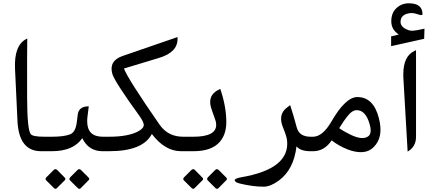

<svg xmlns="http://www.w3.org/2000/svg" viewBox="-20 -934 2666 1186"><path d="M277.8 0V-89.4H255.4C206.1 -89.4 177.7 -94.7 169.4 -106C155.3 -126 147.9 -200.7 147.5 -330.1C147 -531.2 147.5 -653.3 148.4 -696.3L140.1 -691.9C90.8 -665 68.4 -604 72.8 -508.8L87.9 -187C93.8 -62.5 142.1 0 233.4 0Z M632.8 -89.4H615.2C550.8 -89.4 518.6 -121.1 518.6 -184.6C518.6 -193.8 519 -204.1 520.5 -214.4L528.3 -277.3L521 -276.9C484.9 -275.4 464.8 -258.8 460.4 -227.1L454.1 -176.3C448.7 -137.2 435.5 -113.3 413.6 -104.5C388.2 -94.2 350.1 -89.4 299.3 -89.4H253.4V0H299.8C389.2 0 451.7 -26.9 488.3 -80.6C514.2 -26.9 555.7 0 612.8 0H632.8ZM334 116.7C330.1 112.8 326.2 110.8 322.3 110.8C318.8 110.8 314.9 112.8 311.5 116.2L266.6 161.1C263.2 164.6 261.2 168.5 261.2 171.9C261.2 174.3 262.7 177.2 265.1 179.7L313 227.5C316.4 231 319.3 232.4 322.3 232.4C325.7 232.4 328.6 231 332 227.5L379.9 179.7C382.3 177.2 383.8 174.3 383.8 171.4C383.8 168.5 382.3 165.5 379.4 162.6ZM481 116.7C477.1 112.8 473.1 110.8 469.2 110.8C465.8 110.8 461.9 112.8 458.5 116.2L414.1 160.6C410.6 164.6 408.7 168.5 408.7 171.9C408.7 174.8 410.2 177.7 412.6 180.2L460 227.5C463.4 231 466.3 232.4 469.7 232.4C473.1 232.4 476.1 231 479.5 227.5L526.9 179.7C529.8 177.2 531.2 174.3 531.2 171.4C531.2 168.5 529.8 165.5 526.9 162.6Z M960.4 -575.7C1038.1 -598.6 1076.7 -637.7 1076.7 -692.9V-705.1L737.8 -588.4C680.7 -568.8 659.2 -532.7 673.3 -479.5C682.1 -447.3 738.8 -359.4 843.3 -215.3C857.4 -194.8 865.7 -178.7 867.7 -166.5C870.1 -151.4 859.4 -137.2 836.4 -124C794.9 -101.1 734.4 -89.4 654.3 -89.4H608.4V0H654.8C793.5 0 881.3 -35.6 918 -106.4C971.7 -35.6 1031.7 0 1098.6 0H1128.4V-89.4H1110.8C1048.8 -89.4 1000 -114.3 965.3 -164.6C835 -352.5 761.7 -467.8 745.6 -510.7Z M1104 -89.4V0H1174.8C1250 0 1304.2 -19 1337.4 -57.6C1364.3 -88.4 1377.9 -128.9 1377.9 -179.2V-181.6C1377.9 -243.7 1365.7 -311 1340.8 -384.8L1333 -380.9C1296.4 -363.8 1278.3 -337.9 1278.3 -303.7C1278.3 -293.5 1279.8 -282.7 1283.2 -271C1286.1 -260.3 1293.5 -239.3 1304.7 -208.5C1309.6 -195.3 1312.5 -185.1 1314 -178.7C1314.9 -173.3 1315.4 -168 1315.4 -162.6C1315.4 -113.8 1268.6 -89.4 1174.3 -89.4ZM1184.6 116.7C1180.7 112.8 1176.8 110.8 1172.9 110.8C1169.4 110.8 1165.5 112.8 1162.1 116.2L1117.2 161.1C1113.8 164.6 1111.8 168.5 1111.8 171.9C1111.8 174.3 1113.3 177.2 1115.7 179.7L1163.6 227.5C1167 231 1169.9 232.4 1172.9 232.4C1176.3 232.4 1179.2 231 1182.6 227.5L1230.5 179.7C1232.9 177.2 1234.4 174.3 1234.4 171.4C1234.4 168.5 1232.9 165.5 1230 162.6ZM1331.5 116.7C1327.6 112.8 1323.7 110.8 1319.8 110.8C1316.4 110.8 1312.5 112.8 1309.1 116.2L1264.6 160.6C1261.2 164.6 1259.3 168.5 1259.3 171.9C1259.3 174.8 1260.7 177.7 1263.2 180.2L1310.5 227.5C1314 231 1316.9 232.4 1320.3 232.4C1323.7 232.4 1326.7 231 1330.1 227.5L1377.4 179.7C1380.4 177.2 1381.8 174.3 1381.8 171.4C1381.8 168.5 1380.4 165.5 1377.4 162.6Z M1921.4 0V-89.4H1898.9C1851.6 -89.4 1823.2 -108.4 1813 -147C1801.8 -189.5 1788.1 -235.4 1772.5 -284.7L1752.4 -269.5C1714.8 -241.2 1706.5 -200.7 1727.5 -148.4C1743.2 -110.4 1752 -82.5 1753.4 -64.5C1764.6 51.8 1669.9 127 1469.2 161.1C1441.4 166 1428.2 172.9 1430.2 181.2C1431.6 188.5 1442.4 194.8 1461.4 199.7C1515.1 212.9 1564.5 219.2 1608.9 219.2C1636.7 219.2 1668 206.5 1702.6 181.2C1764.2 135.7 1800.3 65.4 1811.5 -29.8C1828.6 -9.8 1856.9 0 1896.5 0Z M1914.1 0C1960.9 0 1999 -22.5 2028.8 -66.9C2057.6 -43.9 2091.8 -24.9 2130.4 -9.8C2160.6 1.5 2189 6.8 2214.8 5.9C2243.7 4.9 2268.1 -5.4 2288.1 -25.4C2330.1 -66.4 2340.8 -126 2320.3 -204.6C2298.3 -290.5 2254.4 -334 2188.5 -334.5C2139.2 -335 2085.9 -284.7 2027.8 -184.1C1991.2 -121.1 1953.1 -89.4 1913.6 -89.4H1897V0H1914.1ZM2151.4 -99.1C2125 -111.3 2099.6 -125.5 2075.2 -142.1C2095.2 -174.8 2113.8 -201.2 2130.9 -221.7C2147.9 -242.2 2164.6 -252.9 2180.7 -253.4C2219.2 -254.9 2246.6 -226.1 2263.2 -167C2274.4 -127.9 2271 -102.5 2252.9 -90.8C2230 -75.7 2196.3 -78.6 2151.4 -99.1Z M2540.5 -619.6C2494.1 -598.1 2471.2 -549.8 2471.2 -474.6C2471.2 -467.3 2471.2 -460 2471.7 -452.1L2498 2.4C2532.7 -17.6 2549.8 -47.9 2549.8 -88.4V-624ZM2396 -709.5V-648.9L2600.1 -694.3L2602.1 -756.8C2565.4 -748.5 2539.6 -744.1 2523.4 -744.1C2518.1 -744.1 2513.7 -744.6 2510.3 -745.6C2472.7 -756.8 2454.1 -774.9 2454.1 -799.8C2454.1 -801.3 2454.1 -803.2 2454.6 -805.2C2457 -832.5 2476.6 -848.6 2514.2 -853C2516.6 -853.5 2519 -853.5 2521.5 -853.5C2533.2 -853.5 2546.4 -851.1 2561 -845.7C2570.3 -842.3 2577.1 -840.8 2582 -840.8C2587.4 -840.8 2589.8 -842.8 2589.8 -846.7C2589.8 -891.1 2562 -913.6 2505.9 -913.6C2475.6 -913.6 2449.7 -903.8 2428.7 -883.8C2407.7 -864.3 2397 -837.4 2397 -802.7C2397 -768.1 2412.6 -740.7 2443.8 -720.7Z"/></svg>

Font: Gandom
Style: Regular
Weight: 400
Foundry: DejaVu fonts team - Redesigned by Saber Rastikerdar - Based on Samim Font
Version: Version 0.8